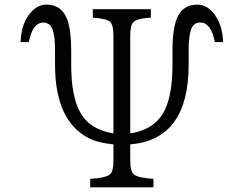

<svg xmlns="http://www.w3.org/2000/svg" viewBox="-20 -799 1040 819"><path d="M364.7 0V-36.1Q433.6 -40 450.7 -56.6Q463.9 -69.3 463.9 -114.7V-183.1Q397.9 -189.9 360.8 -208.5Q214.8 -281.7 214.8 -522.9V-584Q214.8 -644 204.6 -672.9Q193.8 -702.6 164.6 -702.6Q118.7 -702.6 103 -619.6H67.9Q70.3 -704.6 116.7 -751.5Q143.6 -779.3 178.7 -779.3Q244.6 -779.3 268.1 -712.4Q283.7 -667 283.7 -584V-522.9Q283.7 -388.2 322.3 -319.3Q362.8 -246.1 463.9 -230V-645Q463.9 -693.8 449.2 -706.1Q432.6 -720.2 376 -723.6V-759.8H623.5V-723.6Q564.5 -720.7 548.8 -704.6Q535.6 -691.9 535.6 -645V-230Q645 -247.1 684.6 -333Q715.8 -400.9 715.8 -522.9V-584Q715.8 -683.1 738.3 -729Q763.2 -779.3 822.3 -779.3Q864.7 -779.3 896.5 -735.4Q929.2 -690.4 931.6 -619.6H896.5Q880.4 -703.1 834 -703.1Q804.2 -703.1 793.9 -669.9Q784.7 -641.1 784.7 -584V-522.9Q784.7 -203.6 535.6 -183.1V-114.7Q535.6 -67.9 550.8 -55.2Q568.4 -40 634.8 -36.1V0Z"/></svg>

Font: BIZ UDMincho
Style: Regular
Weight: 400
Monospace: yes
Designer: TypeBank Co., Ltd.
Foundry: Morisawa Inc.
Version: Version 1.06